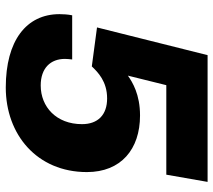

<svg xmlns="http://www.w3.org/2000/svg" viewBox="-57 -670 739 665"><g transform="rotate(90 312.5 -337.5)"><path d="M283 12C446 12 576 -96 576 -269C576 -387 497 -453 380 -453C307 -453 265 -427 242 -411L275 -544H585L610 -687H171L75 -304L210 -286C230 -307 262 -339 321 -339C378 -339 410 -307 410 -252C410 -163 350 -109 276 -109C216 -109 184 -143 184 -193C184 -201 185 -209 186 -218H33C30 -203 29 -188 29 -174C29 -59 121 12 283 12Z"/></g></svg>

Font: Archivo ExtraBold
Style: Italic
Weight: 800
Italic angle: -10°
Designer: Hector Gatti
Foundry: Omnibus-Type
Version: Version 2.001